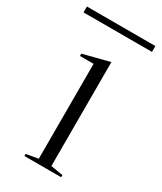

<svg xmlns="http://www.w3.org/2000/svg" viewBox="-198 -727 668 792"><g transform="rotate(30 136.0 -331.5)"><path d="M58 0V-10L115 -20V-472H50V-483L175 -515V-20L233 -10V0ZM-27 -635V-663H299V-635Z"/></g></svg>

Font: Kalnia Light
Style: Regular
Weight: 300
Designer: Frida Medrano
Foundry: Frida Medrano
Version: Version 1.105